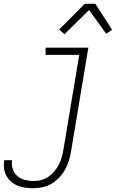

<svg xmlns="http://www.w3.org/2000/svg" viewBox="-53 -772 673 1015"><path d="M122 223Q101 223 79.5 220Q58 217 39 209Q20 201 5 187.5Q-10 174 -19.5 156.5Q-29 139 -31.5 117.5Q-34 96 -31 75H11Q7 99 14.5 121.5Q22 144 38.5 158.5Q55 173 78 179Q101 185 125 185Q145 185 165.5 179.5Q186 174 203.5 162Q221 150 235 133Q249 116 258.5 97.5Q268 79 273.5 59Q279 39 282 20L366 -482H188V-520H414L323 26Q319 50 312 74.5Q305 99 292.5 122Q280 145 261.5 165Q243 185 220.5 198.5Q198 212 172.5 217.5Q147 223 122 223ZM288 -591 260 -616 395 -752H451L540 -614L508 -594L418 -719Z"/></svg>

Font: Iosevka Extralight Extended
Style: Italic
Weight: 200
Width: 7
Italic angle: -9°
Monospace: yes
Designer: Belleve Invis
Foundry: Belleve Invis
Version: Version 32.5.0; ttfautohint (v1.8.4)